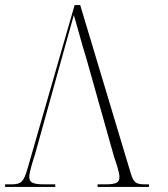

<svg xmlns="http://www.w3.org/2000/svg" viewBox="-22 -734 659 754"><path d="M319 -498 426 -118C433 -98 447 -57 447 -40C447 -19 439 -10 391 -10H361V0H563V-10H550C511 -10 503 -16 491 -55L293 -714H271L87 -75C71 -19 62 -10 20 -10H-2V0H195V-10H153C103 -10 93 -19 93 -40C93 -59 108 -104 115 -126L226 -525C240 -576 258 -638 268 -675C281 -632 297 -569 319 -498Z"/></svg>

Font: Noto Serif Display SemiCondensed ExtraLight
Style: Regular
Weight: 200
Width: 4
Designer: Monotype Design Team
Foundry: Monotype Imaging Inc.
Version: Version 2.009